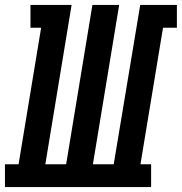

<svg xmlns="http://www.w3.org/2000/svg" viewBox="-62 -755 734 775"><path d="M-42 0V-92H13L104 -643H61V-735H227L121 -92H205L311 -735H419L313 -92H397L504 -735H652V-643H596L505 -92H548V0Z"/></svg>

Font: Iosevka Curly Slab SmBdEx
Style: Italic
Weight: 600
Width: 7
Italic angle: -9°
Monospace: yes
Designer: Belleve Invis
Foundry: Belleve Invis
Version: Version 11.1.0; ttfautohint (v1.8.3)